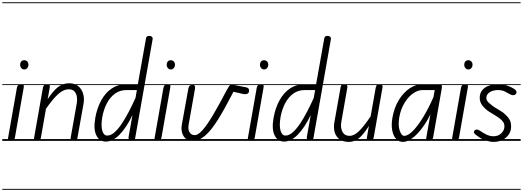

<svg xmlns="http://www.w3.org/2000/svg" viewBox="-25 -1246 4624 1698"><path d="M71.5 0Q53 0 48.8 -8.5Q44.5 -17 46 -24L124 -467Q126 -479 130.8 -486.5Q135.5 -494 144 -497.2Q152.5 -500.5 166 -500.5Q180.5 -500.5 184 -493.8Q187.5 -487 184.5 -470L106.5 -27Q105.5 -21.5 100.5 -10.8Q95.5 0 71.5 0ZM189.5 -631.5Q174 -631.5 163.5 -644Q153 -656.5 153 -673.5Q153 -690.5 162.8 -702Q172.5 -713.5 189.5 -713.5Q204.5 -713.5 215.5 -702.8Q226.5 -692 226.5 -673.5Q226.5 -656.5 216 -644Q205.5 -631.5 189.5 -631.5ZM71.5 0Q53 0 48.8 -8.5Q44.5 -17 46 -24L124 -467Q126 -479 130.8 -486.5Q135.5 -494 144 -497.2Q152.5 -500.5 166 -500.5Q180.5 -500.5 184 -493.8Q187.5 -487 184.5 -470L106.5 -27Q105.5 -21.5 100.5 -10.8Q95.5 0 71.5 0ZM189.5 -631.5Q174 -631.5 163.5 -644Q153 -656.5 153 -673.5Q153 -690.5 162.8 -702Q172.5 -713.5 189.5 -713.5Q204.5 -713.5 215.5 -702.8Q226.5 -692 226.5 -673.5Q226.5 -656.5 216 -644Q205.5 -631.5 189.5 -631.5ZM-5 424.5H235V432.5H-5ZM-5 -16H235V0H-5ZM-5 -501.5H235V-493.5H-5ZM-5 -1226H235V-1218H-5Z M300.5 0Q281.5 0 278 -8.8Q274.5 -17.5 276 -24.5L354 -467Q356 -479 360.5 -486.2Q365 -493.5 373.2 -497Q381.5 -500.5 394.5 -500.5Q409 -500.5 413.2 -493.5Q417.5 -486.5 414.5 -469.5L396.5 -369Q444.5 -442 487.5 -475.8Q530.5 -509.5 586.5 -509.5Q636.5 -509.5 667.5 -483.8Q698.5 -458 710.2 -417Q722 -376 714 -330.5L659.5 -24.5Q659 -18.5 654.5 -9.2Q650 0 626.5 0Q608 0 603.2 -9.2Q598.5 -18.5 600 -27.5L654 -333Q659 -359 655.2 -387.5Q651.5 -416 634.5 -436.2Q617.5 -456.5 582 -456.5Q537.5 -456.5 490 -414.2Q442.5 -372 381.5 -283.5L336.5 -27.5Q335.5 -21.5 329.8 -10.8Q324 0 300.5 0ZM300.5 0Q281.5 0 278 -8.8Q274.5 -17.5 276 -24.5L354 -467Q356 -479 360.5 -486.2Q365 -493.5 373.2 -497Q381.5 -500.5 394.5 -500.5Q409 -500.5 413.2 -493.5Q417.5 -486.5 414.5 -469.5L396.5 -369Q444.5 -442 487.5 -475.8Q530.5 -509.5 586.5 -509.5Q636.5 -509.5 667.5 -483.8Q698.5 -458 710.2 -417Q722 -376 714 -330.5L659.5 -24.5Q659 -18.5 654.5 -9.2Q650 0 626.5 0Q608 0 603.2 -9.2Q598.5 -18.5 600 -27.5L654 -333Q659 -359 655.2 -387.5Q651.5 -416 634.5 -436.2Q617.5 -456.5 582 -456.5Q537.5 -456.5 490 -414.2Q442.5 -372 381.5 -283.5L336.5 -27.5Q335.5 -21.5 329.8 -10.8Q324 0 300.5 0ZM225 424.5H779.5V432.5H225ZM225 -16H779.5V0H225ZM225 -501.5H779.5V-493.5H225ZM225 -1226H779.5V-1218H225Z M911.5 6Q853.5 6 826.8 -49.8Q800 -105.5 818 -205.5Q834.5 -295 871.8 -361.2Q909 -427.5 963.8 -464Q1018.5 -500.5 1088 -500.5H1194L1266.5 -908Q1268.5 -920.5 1277.2 -925Q1286 -929.5 1297 -928.5Q1311 -928 1319 -920Q1327 -912 1324.5 -897.5L1170.5 -25Q1168.5 -11 1161.2 -5.5Q1154 0 1143.5 0Q1134.5 0 1126.5 -4Q1118.5 -8 1114.2 -15.5Q1110 -23 1112 -33.5L1146.5 -228.5Q1094 -119 1033.5 -56.5Q973 6 911.5 6ZM923.5 -47Q955.5 -47 988.5 -76.5Q1021.5 -106 1053.8 -154.8Q1086 -203.5 1116.5 -262.5Q1147 -321.5 1173.5 -380.5L1185.5 -449.5H1093Q1037 -449.5 993.5 -419Q950 -388.5 921 -334Q892 -279.5 879 -207.5Q867 -134 879.5 -90.5Q892 -47 923.5 -47ZM911.5 6Q853.5 6 826.8 -49.8Q800 -105.5 818 -205.5Q834.5 -295 871.8 -361.2Q909 -427.5 963.8 -464Q1018.5 -500.5 1088 -500.5H1194L1266.5 -908Q1268.5 -920.5 1277.2 -925Q1286 -929.5 1297 -928.5Q1311 -928 1319 -920Q1327 -912 1324.5 -897.5L1170.5 -25Q1168.5 -11 1161.2 -5.5Q1154 0 1143.5 0Q1134.5 0 1126.5 -4Q1118.5 -8 1114.2 -15.5Q1110 -23 1112 -33.5L1146.5 -228.5Q1094 -119 1033.5 -56.5Q973 6 911.5 6ZM923.5 -47Q955.5 -47 988.5 -76.5Q1021.5 -106 1053.8 -154.8Q1086 -203.5 1116.5 -262.5Q1147 -321.5 1173.5 -380.5L1185.5 -449.5H1093Q1037 -449.5 993.5 -419Q950 -388.5 921 -334Q892 -279.5 879 -207.5Q867 -134 879.5 -90.5Q892 -47 923.5 -47ZM771 424.5H1301V432.5H771ZM771 -16H1301V0H771ZM771 -501.5H1301V-493.5H771ZM771 -1226H1301V-1218H771Z M1367.5 0Q1349 0 1344.8 -8.5Q1340.5 -17 1342 -24L1420 -467Q1422 -479 1426.8 -486.5Q1431.5 -494 1440 -497.2Q1448.5 -500.5 1462 -500.5Q1476.5 -500.5 1480 -493.8Q1483.5 -487 1480.5 -470L1402.5 -27Q1401.5 -21.5 1396.5 -10.8Q1391.5 0 1367.5 0ZM1485.5 -631.5Q1470 -631.5 1459.5 -644Q1449 -656.5 1449 -673.5Q1449 -690.5 1458.8 -702Q1468.5 -713.5 1485.5 -713.5Q1500.5 -713.5 1511.5 -702.8Q1522.5 -692 1522.5 -673.5Q1522.5 -656.5 1512 -644Q1501.5 -631.5 1485.5 -631.5ZM1367.5 0Q1349 0 1344.8 -8.5Q1340.5 -17 1342 -24L1420 -467Q1422 -479 1426.8 -486.5Q1431.5 -494 1440 -497.2Q1448.5 -500.5 1462 -500.5Q1476.5 -500.5 1480 -493.8Q1483.5 -487 1480.5 -470L1402.5 -27Q1401.5 -21.5 1396.5 -10.8Q1391.5 0 1367.5 0ZM1485.5 -631.5Q1470 -631.5 1459.5 -644Q1449 -656.5 1449 -673.5Q1449 -690.5 1458.8 -702Q1468.5 -713.5 1485.5 -713.5Q1500.5 -713.5 1511.5 -702.8Q1522.5 -692 1522.5 -673.5Q1522.5 -656.5 1512 -644Q1501.5 -631.5 1485.5 -631.5ZM1291 424.5H1531V432.5H1291ZM1291 -16H1531V0H1291ZM1291 -501.5H1531V-493.5H1291ZM1291 -1226H1531V-1218H1291Z M1677 0Q1641 0 1617.5 -20.2Q1594 -40.5 1585.2 -73.2Q1576.5 -106 1583 -143L1641 -464Q1644 -481 1654.8 -489Q1665.5 -497 1677 -497Q1689 -497 1696 -488.8Q1703 -480.5 1699.5 -461L1643.5 -145Q1635.5 -99 1652 -75Q1668.5 -51 1697.5 -51Q1727.5 -51 1767.8 -97Q1808 -143 1860.8 -232Q1913.5 -321 1980.5 -449.5Q1993.5 -473.5 2002 -485.2Q2010.5 -497 2027 -497Q2029 -497 2039.5 -495Q2050 -493 2075.8 -488.2Q2101.5 -483.5 2149 -474.5Q2166 -471 2172 -463.5Q2178 -456 2178 -445.5Q2178 -424.5 2162.5 -417.2Q2147 -410 2125 -415L2039 -434.5L2030.5 -417Q1958 -276 1899.8 -183.5Q1841.5 -91 1788.2 -45.5Q1735 0 1677 0ZM1677 0Q1641 0 1617.5 -20.2Q1594 -40.5 1585.2 -73.2Q1576.5 -106 1583 -143L1641 -464Q1644 -481 1654.8 -489Q1665.5 -497 1677 -497Q1689 -497 1696 -488.8Q1703 -480.5 1699.5 -461L1643.5 -145Q1635.5 -99 1652 -75Q1668.5 -51 1697.5 -51Q1727.5 -51 1767.8 -97Q1808 -143 1860.8 -232Q1913.5 -321 1980.5 -449.5Q1993.5 -473.5 2002 -485.2Q2010.5 -497 2027 -497Q2029 -497 2039.5 -495Q2050 -493 2075.8 -488.2Q2101.5 -483.5 2149 -474.5Q2166 -471 2172 -463.5Q2178 -456 2178 -445.5Q2178 -424.5 2162.5 -417.2Q2147 -410 2125 -415L2039 -434.5L2030.5 -417Q1958 -276 1899.8 -183.5Q1841.5 -91 1788.2 -45.5Q1735 0 1677 0ZM1523 424.5H2126V432.5H1523ZM1523 -16H2126V0H1523ZM1523 -501.5H2126V-493.5H1523ZM1523 -1226H2126V-1218H1523Z M2192.5 0Q2174 0 2169.8 -8.5Q2165.5 -17 2167 -24L2245 -467Q2247 -479 2251.8 -486.5Q2256.5 -494 2265 -497.2Q2273.5 -500.5 2287 -500.5Q2301.5 -500.5 2305 -493.8Q2308.5 -487 2305.5 -470L2227.5 -27Q2226.5 -21.5 2221.5 -10.8Q2216.5 0 2192.5 0ZM2310.5 -631.5Q2295 -631.5 2284.5 -644Q2274 -656.5 2274 -673.5Q2274 -690.5 2283.8 -702Q2293.5 -713.5 2310.5 -713.5Q2325.5 -713.5 2336.5 -702.8Q2347.5 -692 2347.5 -673.5Q2347.5 -656.5 2337 -644Q2326.5 -631.5 2310.5 -631.5ZM2192.5 0Q2174 0 2169.8 -8.5Q2165.5 -17 2167 -24L2245 -467Q2247 -479 2251.8 -486.5Q2256.5 -494 2265 -497.2Q2273.5 -500.5 2287 -500.5Q2301.5 -500.5 2305 -493.8Q2308.5 -487 2305.5 -470L2227.5 -27Q2226.5 -21.5 2221.5 -10.8Q2216.5 0 2192.5 0ZM2310.5 -631.5Q2295 -631.5 2284.5 -644Q2274 -656.5 2274 -673.5Q2274 -690.5 2283.8 -702Q2293.5 -713.5 2310.5 -713.5Q2325.5 -713.5 2336.5 -702.8Q2347.5 -692 2347.5 -673.5Q2347.5 -656.5 2337 -644Q2326.5 -631.5 2310.5 -631.5ZM2116 424.5H2356V432.5H2116ZM2116 -16H2356V0H2116ZM2116 -501.5H2356V-493.5H2116ZM2116 -1226H2356V-1218H2116Z M2488 6Q2430 6 2403.2 -49.8Q2376.5 -105.5 2394.5 -205.5Q2411 -295 2448.2 -361.2Q2485.5 -427.5 2540.2 -464Q2595 -500.5 2664.5 -500.5H2770.5L2843 -908Q2845 -920.5 2853.8 -925Q2862.5 -929.5 2873.5 -928.5Q2887.5 -928 2895.5 -920Q2903.5 -912 2901 -897.5L2747 -25Q2745 -11 2737.8 -5.5Q2730.5 0 2720 0Q2711 0 2703 -4Q2695 -8 2690.8 -15.5Q2686.5 -23 2688.5 -33.5L2723 -228.5Q2670.5 -119 2610 -56.5Q2549.5 6 2488 6ZM2500 -47Q2532 -47 2565 -76.5Q2598 -106 2630.2 -154.8Q2662.5 -203.5 2693 -262.5Q2723.5 -321.5 2750 -380.5L2762 -449.5H2669.5Q2613.5 -449.5 2570 -419Q2526.5 -388.5 2497.5 -334Q2468.5 -279.5 2455.5 -207.5Q2443.5 -134 2456 -90.5Q2468.5 -47 2500 -47ZM2488 6Q2430 6 2403.2 -49.8Q2376.5 -105.5 2394.5 -205.5Q2411 -295 2448.2 -361.2Q2485.5 -427.5 2540.2 -464Q2595 -500.5 2664.5 -500.5H2770.5L2843 -908Q2845 -920.5 2853.8 -925Q2862.5 -929.5 2873.5 -928.5Q2887.5 -928 2895.5 -920Q2903.5 -912 2901 -897.5L2747 -25Q2745 -11 2737.8 -5.5Q2730.5 0 2720 0Q2711 0 2703 -4Q2695 -8 2690.8 -15.5Q2686.5 -23 2688.5 -33.5L2723 -228.5Q2670.5 -119 2610 -56.5Q2549.5 6 2488 6ZM2500 -47Q2532 -47 2565 -76.5Q2598 -106 2630.2 -154.8Q2662.5 -203.5 2693 -262.5Q2723.5 -321.5 2750 -380.5L2762 -449.5H2669.5Q2613.5 -449.5 2570 -419Q2526.5 -388.5 2497.5 -334Q2468.5 -279.5 2455.5 -207.5Q2443.5 -134 2456 -90.5Q2468.5 -47 2500 -47ZM2347.5 424.5H2877.5V432.5H2347.5ZM2347.5 -16H2877.5V0H2347.5ZM2347.5 -501.5H2877.5V-493.5H2347.5ZM2347.5 -1226H2877.5V-1218H2347.5Z M3061 9Q2987.5 9 2953 -39.5Q2918.5 -88 2933 -169.5L2987.5 -476Q2988.5 -482 2993 -491.2Q2997.5 -500.5 3021 -500.5Q3040 -500.5 3044.2 -491Q3048.5 -481.5 3047 -473L2993.5 -167.5Q2984.5 -116 3003.5 -80.2Q3022.5 -44.5 3066 -44.5Q3107.5 -44.5 3151.5 -88Q3195.5 -131.5 3253 -217.5L3298 -472Q3299 -477.5 3304.2 -489Q3309.5 -500.5 3332.5 -500.5Q3352 -500.5 3355.8 -491.5Q3359.5 -482.5 3358 -474L3280.5 -33.5Q3278.5 -21.5 3273.8 -14Q3269 -6.5 3260.5 -3.2Q3252 0 3238.5 0Q3224.5 0 3220.8 -7Q3217 -14 3220 -31L3237.5 -132.5Q3189 -55 3148.5 -23Q3108 9 3061 9ZM3061 9Q2987.5 9 2953 -39.5Q2918.5 -88 2933 -169.5L2987.5 -476Q2988.5 -482 2993 -491.2Q2997.5 -500.5 3021 -500.5Q3040 -500.5 3044.2 -491Q3048.5 -481.5 3047 -473L2993.5 -167.5Q2984.5 -116 3003.5 -80.2Q3022.5 -44.5 3066 -44.5Q3107.5 -44.5 3151.5 -88Q3195.5 -131.5 3253 -217.5L3298 -472Q3299 -477.5 3304.2 -489Q3309.5 -500.5 3332.5 -500.5Q3352 -500.5 3355.8 -491.5Q3359.5 -482.5 3358 -474L3280.5 -33.5Q3278.5 -21.5 3273.8 -14Q3269 -6.5 3260.5 -3.2Q3252 0 3238.5 0Q3224.5 0 3220.8 -7Q3217 -14 3220 -31L3237.5 -132.5Q3189 -55 3148.5 -23Q3108 9 3061 9ZM2868.5 424.5H3409.5V432.5H2868.5ZM2868.5 -16H3409.5V0H2868.5ZM2868.5 -501.5H3409.5V-493.5H2868.5ZM2868.5 -1226H3409.5V-1218H2868.5Z M3538 9Q3504 9 3478.8 -17.2Q3453.5 -43.5 3443.8 -92.2Q3434 -141 3446 -208Q3462.5 -298.5 3503.5 -364Q3544.5 -429.5 3598.2 -465Q3652 -500.5 3706.5 -500.5H3867Q3879.5 -500.5 3882 -489.2Q3884.5 -478 3881 -458.5L3805 -28Q3804 -23 3798.2 -11.5Q3792.5 0 3768.5 0Q3749.5 0 3746.2 -9Q3743 -18 3744.5 -25.5L3781.5 -235Q3748 -166 3706 -110.8Q3664 -55.5 3620.5 -23.2Q3577 9 3538 9ZM3550 -44.5Q3584 -44.5 3628.2 -90Q3672.5 -135.5 3719.5 -213.2Q3766.5 -291 3808.5 -387.5L3819.5 -449.5H3711.5Q3670.5 -449.5 3628.2 -420Q3586 -390.5 3553 -337Q3520 -283.5 3506.5 -211Q3494 -136.5 3510 -90.5Q3526 -44.5 3550 -44.5ZM3538 9Q3504 9 3478.8 -17.2Q3453.5 -43.5 3443.8 -92.2Q3434 -141 3446 -208Q3462.5 -298.5 3503.5 -364Q3544.5 -429.5 3598.2 -465Q3652 -500.5 3706.5 -500.5H3867Q3879.5 -500.5 3882 -489.2Q3884.5 -478 3881 -458.5L3805 -28Q3804 -23 3798.2 -11.5Q3792.5 0 3768.5 0Q3749.5 0 3746.2 -9Q3743 -18 3744.5 -25.5L3781.5 -235Q3748 -166 3706 -110.8Q3664 -55.5 3620.5 -23.2Q3577 9 3538 9ZM3550 -44.5Q3584 -44.5 3628.2 -90Q3672.5 -135.5 3719.5 -213.2Q3766.5 -291 3808.5 -387.5L3819.5 -449.5H3711.5Q3670.5 -449.5 3628.2 -420Q3586 -390.5 3553 -337Q3520 -283.5 3506.5 -211Q3494 -136.5 3510 -90.5Q3526 -44.5 3550 -44.5ZM3399.5 424.5H3932.5V432.5H3399.5ZM3399.5 -16H3932.5V0H3399.5ZM3399.5 -501.5H3932.5V-493.5H3399.5ZM3399.5 -1226H3932.5V-1218H3399.5Z M3999 0Q3980.5 0 3976.2 -8.5Q3972 -17 3973.5 -24L4051.5 -467Q4053.5 -479 4058.2 -486.5Q4063 -494 4071.5 -497.2Q4080 -500.5 4093.5 -500.5Q4108 -500.5 4111.5 -493.8Q4115 -487 4112 -470L4034 -27Q4033 -21.5 4028 -10.8Q4023 0 3999 0ZM4117 -631.5Q4101.5 -631.5 4091 -644Q4080.5 -656.5 4080.5 -673.5Q4080.5 -690.5 4090.2 -702Q4100 -713.5 4117 -713.5Q4132 -713.5 4143 -702.8Q4154 -692 4154 -673.5Q4154 -656.5 4143.5 -644Q4133 -631.5 4117 -631.5ZM3999 0Q3980.5 0 3976.2 -8.5Q3972 -17 3973.5 -24L4051.5 -467Q4053.5 -479 4058.2 -486.5Q4063 -494 4071.5 -497.2Q4080 -500.5 4093.5 -500.5Q4108 -500.5 4111.5 -493.8Q4115 -487 4112 -470L4034 -27Q4033 -21.5 4028 -10.8Q4023 0 3999 0ZM4117 -631.5Q4101.5 -631.5 4091 -644Q4080.5 -656.5 4080.5 -673.5Q4080.5 -690.5 4090.2 -702Q4100 -713.5 4117 -713.5Q4132 -713.5 4143 -702.8Q4154 -692 4154 -673.5Q4154 -656.5 4143.5 -644Q4133 -631.5 4117 -631.5ZM3922.5 424.5H4162.5V432.5H3922.5ZM3922.5 -16H4162.5V0H3922.5ZM3922.5 -501.5H4162.5V-493.5H3922.5ZM3922.5 -1226H4162.5V-1218H3922.5Z M4340 9Q4311 9 4272.8 -3Q4234.5 -15 4199 -42Q4180.5 -55.5 4171 -65.5Q4161.5 -75.5 4170.5 -89.5Q4176 -100 4191 -100Q4206 -100 4221 -89Q4238 -76.5 4270.8 -58.8Q4303.5 -41 4340 -41Q4382 -41 4409 -67.8Q4436 -94.5 4436 -128Q4436 -151.5 4424.8 -167.2Q4413.5 -183 4399 -194.5Q4383.5 -207.5 4358 -223.2Q4332.5 -239 4302 -257.5Q4271.5 -276.5 4244.5 -308.2Q4217.5 -340 4217.5 -380.5Q4217.5 -435.5 4260.2 -468Q4303 -500.5 4380.5 -500.5Q4409 -500.5 4441.8 -493.8Q4474.5 -487 4513.5 -465Q4533.5 -454 4540 -441.8Q4546.5 -429.5 4539 -417Q4532.5 -406.5 4518 -404.5Q4503.5 -402.5 4485.5 -412Q4473 -419 4444.8 -434.2Q4416.5 -449.5 4380.5 -449.5Q4333.5 -449.5 4304.8 -429.8Q4276 -410 4276 -380.5Q4276 -356.5 4298.5 -336.8Q4321 -317 4344 -300.5Q4374.5 -280.5 4401.8 -265.2Q4429 -250 4452 -225.5Q4471 -207.5 4483 -185.2Q4495 -163 4495 -124.5Q4495 -88 4475 -57.5Q4455 -27 4420 -9Q4385 9 4340 9ZM4340 9Q4311 9 4272.8 -3Q4234.5 -15 4199 -42Q4180.5 -55.5 4171 -65.5Q4161.5 -75.5 4170.5 -89.5Q4176 -100 4191 -100Q4206 -100 4221 -89Q4238 -76.5 4270.8 -58.8Q4303.5 -41 4340 -41Q4382 -41 4409 -67.8Q4436 -94.5 4436 -128Q4436 -151.5 4424.8 -167.2Q4413.5 -183 4399 -194.5Q4383.5 -207.5 4358 -223.2Q4332.5 -239 4302 -257.5Q4271.5 -276.5 4244.5 -308.2Q4217.5 -340 4217.5 -380.5Q4217.5 -435.5 4260.2 -468Q4303 -500.5 4380.5 -500.5Q4409 -500.5 4441.8 -493.8Q4474.5 -487 4513.5 -465Q4533.5 -454 4540 -441.8Q4546.5 -429.5 4539 -417Q4532.5 -406.5 4518 -404.5Q4503.5 -402.5 4485.5 -412Q4473 -419 4444.8 -434.2Q4416.5 -449.5 4380.5 -449.5Q4333.5 -449.5 4304.8 -429.8Q4276 -410 4276 -380.5Q4276 -356.5 4298.5 -336.8Q4321 -317 4344 -300.5Q4374.5 -280.5 4401.8 -265.2Q4429 -250 4452 -225.5Q4471 -207.5 4483 -185.2Q4495 -163 4495 -124.5Q4495 -88 4475 -57.5Q4455 -27 4420 -9Q4385 9 4340 9ZM4132 424.5H4579.5V432.5H4132ZM4132 -16H4579.5V0H4132ZM4132 -501.5H4579.5V-493.5H4132ZM4132 -1226H4579.5V-1218H4132Z"/></svg>

Font: Edu AU VIC WA NT Guides
Style: Regular
Weight: 400
Designer: Tina and Corey Anderson, Eben Sorkin, Mirko Velimirovic
Foundry: Google for Education
Version: Version 1.001